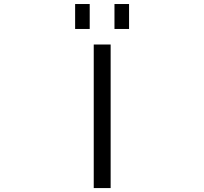

<svg xmlns="http://www.w3.org/2000/svg" viewBox="-20 -957 1040 977"><path d="M562.5 -809.6V-936.5H636.7V-809.6ZM362.3 -809.6V-936.5H436.5V-809.6ZM457 0V-730.5H543V0Z"/></svg>

Font: GenEi Gothic M SemiLight
Style: Regular
Weight: 350
Designer: o_tamon (Modified); [Source Han Sans]
Ryoko NISHIZUKA  (kana & ideographs); Paul D. Hunt (Latin, Greek & Cyrillic); Wenl
Version: Version 1.1a;Original Version 1.004